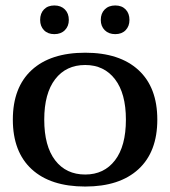

<svg xmlns="http://www.w3.org/2000/svg" viewBox="-20 -673 623 703"><path d="M127 -600Q127 -624 141 -638.5Q155 -653 179 -653Q203 -653 217.5 -638.5Q232 -624 232 -600Q232 -577 217.5 -562.5Q203 -548 179 -548Q155 -548 141 -562.5Q127 -577 127 -600ZM349 -600Q349 -624 363.5 -638.5Q378 -653 402 -653Q426 -653 440 -638.5Q454 -624 454 -600Q454 -577 440 -562.5Q426 -548 402 -548Q378 -548 363.5 -562.5Q349 -577 349 -600ZM27 -235Q27 -353 96 -416.5Q165 -480 292 -480Q418 -480 487 -416.5Q556 -353 556 -235Q556 -117 487 -53.5Q418 10 292 10Q165 10 96 -53.5Q27 -117 27 -235ZM441 -235Q441 -331 401 -383Q361 -435 292 -435Q222 -435 182 -383Q142 -331 142 -235Q142 -138 182 -86Q222 -34 292 -34Q361 -34 401 -86Q441 -138 441 -235Z"/></svg>

Font: Taviraj Medium
Style: Regular
Weight: 500
Designer: Katatrad Team
Foundry: CadsonDemak
Version: Version 1.030